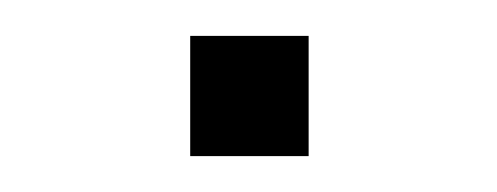

<svg xmlns="http://www.w3.org/2000/svg" viewBox="-20 -87 277 107"><path d="M86 -67H152V0H86Z"/></svg>

Font: Athiti Light
Style: Regular
Weight: 300
Designer: CadsonDemak Team
Foundry: CadsonDemak
Version: Version 1.033